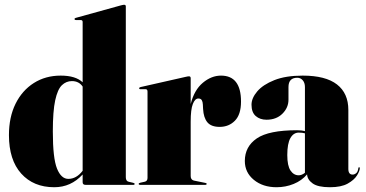

<svg xmlns="http://www.w3.org/2000/svg" viewBox="-20 -775 1536 805"><path d="M17.5 -208.5Q17.5 -284 45.2 -340Q73 -396 122 -427Q171 -458 234.5 -458Q297 -458 326.5 -430V-683Q326.5 -691 318 -691H298.5Q292.5 -691 292.5 -695.5Q292.5 -698.5 297.5 -700L487 -752.5Q497 -755 500.5 -755Q507.5 -755 507.5 -748V-32Q507.5 -15.5 519.5 -13L538.5 -8.5Q544.5 -7 544.5 -4Q544.5 0 539.5 0H338.5Q326.5 0 326.5 -11V-43.5Q277.5 10 207.5 10Q120.5 10 69 -47.2Q17.5 -104.5 17.5 -208.5ZM201.5 -223.5Q201.5 -111.5 219 -68.2Q236.5 -25 266.5 -25Q300.5 -25 326.5 -59V-412Q311 -435 281.5 -435Q257.5 -435 239.5 -417.8Q221.5 -400.5 211.5 -354.8Q201.5 -309 201.5 -223.5Z M779.5 -447V-339Q794.5 -398 830.5 -428Q866.5 -458 906.5 -458Q990.5 -458 990.5 -349Q990.5 -295 965 -269Q939.5 -243 901 -243Q865.5 -243 849.5 -262.2Q833.5 -281.5 831.5 -318L830.5 -337Q830 -348 826 -355Q822 -362 811.5 -362Q797.5 -362 788.5 -339Q779.5 -316 779.5 -265V-37Q779.5 -21.5 792.5 -18L841.5 -8Q846.5 -7 846.5 -4Q846.5 0 840.5 0H567.5Q561.5 0 561.5 -4Q561.5 -7.5 568.5 -9L586.5 -13Q598.5 -15.5 598.5 -29V-391Q598.5 -401 590.5 -401H568.5Q563.5 -401 563.5 -405Q563.5 -408.5 569.5 -410L759.5 -453Q764 -454 766.8 -454.5Q769.5 -455 772.5 -455Q779.5 -455 779.5 -447Z M1006.5 -100Q1006.5 -160.5 1056.8 -194.8Q1107 -229 1225.5 -229Q1245 -229 1258.5 -225V-410Q1258.5 -428 1249.2 -438.5Q1240 -449 1226.5 -449Q1189.5 -449 1189.5 -410V-357Q1189.5 -323.5 1164 -298.2Q1138.5 -273 1097.5 -273Q1070 -273 1052.2 -288.5Q1034.5 -304 1034.5 -336Q1034.5 -363.5 1058.5 -391.8Q1082.5 -420 1130.2 -439Q1178 -458 1249 -458Q1345 -458 1392.8 -421Q1440.5 -384 1440.5 -314V-67Q1440.5 -43 1458.5 -43Q1466 -43 1473.2 -48.8Q1480.5 -54.5 1482.5 -70Q1483 -74 1485.5 -74Q1488.5 -74 1488.5 -70Q1488.5 -58.5 1476.8 -39.5Q1465 -20.5 1437.8 -5.2Q1410.5 10 1363.5 10Q1313 10 1290.8 -6Q1268.5 -22 1267.5 -44Q1245 -17.5 1211.2 -3.8Q1177.5 10 1139.5 10Q1082 10 1044.2 -21Q1006.5 -52 1006.5 -100ZM1184.5 -125Q1184.5 -80 1198 -60Q1211.5 -40 1232.5 -40Q1245 -40 1258.5 -50.5V-216Q1248 -219 1232.5 -219Q1210.5 -219 1197.5 -196Q1184.5 -173 1184.5 -125Z"/></svg>

Font: Fraunces 144pt Black
Style: Regular
Weight: 900
Version: Version 1.000;[0bf87f6ff]